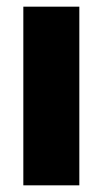

<svg xmlns="http://www.w3.org/2000/svg" viewBox="-20 -556 308 576"><path d="M50 0V-536H218V0Z"/></svg>

Font: Mona Sans Expanded
Style: Bold
Weight: 700
Width: 7
Designer: Deni Anggara
Foundry: GitHub
Version: Version 2.000